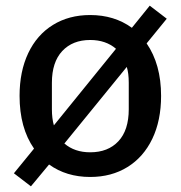

<svg xmlns="http://www.w3.org/2000/svg" viewBox="-20 -611 637 677"><path d="M568 -545 497 -458Q548 -384 548 -273Q548 -186 517 -121.5Q486 -57 429.5 -22Q373 13 298 13Q214 13 153 -31L89 46L29 0L100 -87Q49 -160 49 -273Q49 -359 79.5 -423.5Q110 -488 166.5 -523Q223 -558 298 -558Q383 -558 445 -513L508 -591ZM163 -226Q163 -193 170 -169L389 -439Q353 -470 298 -470Q236 -470 199.5 -431Q163 -392 163 -319ZM434 -319Q434 -353 427 -375L207 -105Q243 -74 298 -74Q361 -74 397.5 -113Q434 -152 434 -226Z"/></svg>

Font: IBM Plex Sans JP Medium
Style: Regular
Weight: 500
Designer: Mike Abbink; Paul van der Laan; Pieter van Rosmalen; Wujin Sim; Yejin Wi; Jinhee Kim; Boomi Park; Yona Kim; Kichan Ma
Foundry: Sandoll Inc.
Version: Version 1.001